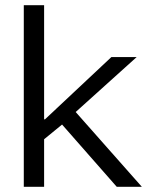

<svg xmlns="http://www.w3.org/2000/svg" viewBox="-20 -720 582 740"><path d="M71.7 0V-700H150V-260H153.3L409.2 -500H506.7L271.7 -288.3L526.7 0H430L219.2 -240L150 -183.3V0Z"/></svg>

Font: Funnel Display Light Light
Style: Regular
Weight: 300
Version: Version 1.000